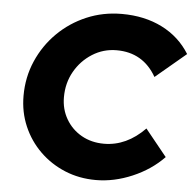

<svg xmlns="http://www.w3.org/2000/svg" viewBox="-52 -759 836 823"><g transform="rotate(5 366.5 -347.5)"><path d="M390 12Q318 12 256.5 -13.5Q195 -39 148.5 -84.5Q102 -130 76 -190.5Q50 -251 50 -321Q50 -401 80.5 -471Q111 -541 164.5 -594Q218 -647 288.5 -677Q359 -707 440 -707Q538 -707 613.5 -669Q689 -631 733 -560L602 -450Q545 -550 431 -550Q374 -550 326.5 -520Q279 -490 251 -440.5Q223 -391 223 -330Q223 -278 247.5 -236Q272 -194 314.5 -170Q357 -146 411 -146Q508 -146 587 -227L680 -112Q625 -55 546.5 -21.5Q468 12 390 12Z"/></g></svg>

Font: Red Hat Display Black
Style: Italic
Weight: 900
Italic angle: -12°
Designer: Pentagram, MCKL
Foundry: Pentagram, MCKL
Version: Version 1.023; ttfautohint (v1.8.3)